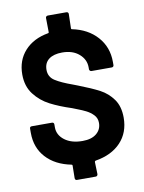

<svg xmlns="http://www.w3.org/2000/svg" viewBox="-95 -860 761 1012"><g transform="rotate(-10 285.5 -354.0)"><path d="M223 74 224 7Q224 3 220 2Q134 -15 85.5 -68Q37 -121 37 -200V-223Q37 -234 48 -234H155Q167 -234 167 -223V-207Q167 -166 203 -138.5Q239 -111 299 -111Q347 -111 373.5 -133Q400 -155 400 -190Q400 -216 383 -233.5Q366 -251 343.5 -262Q321 -273 274 -291Q209 -312 160.5 -337Q112 -362 79 -405Q46 -448 46 -511Q46 -587 92 -637.5Q138 -688 218 -702Q222 -702 222 -707L221 -783Q221 -788 224.5 -791Q228 -794 233 -794H332Q337 -794 340 -791Q343 -788 343 -783L341 -706Q341 -701 345 -701Q429 -684 478.5 -628.5Q528 -573 528 -494V-477Q528 -472 525 -469Q522 -466 517 -466H408Q404 -466 400.5 -469.5Q397 -473 397 -477V-488Q397 -530 363 -559.5Q329 -589 273 -589Q227 -589 201.5 -569.5Q176 -550 176 -513Q176 -475 208 -454.5Q240 -434 299 -413Q303 -411 325 -403Q395 -376 436.5 -354Q478 -332 505.5 -293.5Q533 -255 533 -195Q533 -115 484 -63Q435 -11 348 3Q343 5 343 9L345 74Q345 79 342 82.5Q339 86 334 86H234Q223 86 223 74Z"/></g></svg>

Font: Barlow GEO Bold
Style: Regular
Weight: 700
Designer: Jeremy Tribby
Foundry: Tribby Type
Version: Version 1.408